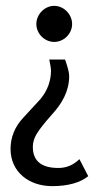

<svg xmlns="http://www.w3.org/2000/svg" viewBox="-20 -464 345 655"><path d="M226 -382C226 -415 198 -444 165 -444C132 -444 104 -415 104 -382C104 -349 132 -321 165 -321C198 -321 226 -349 226 -382ZM158 171C212 171 254 159 281 137L251 79C230 99 207 109 179 109C121 109 92 85 92 37C92 23 96 8 105 -7C114 -22 131 -44 156 -72C191 -110 216 -152 216 -205C216 -216 211 -235 202 -261H148C152 -242 154 -230 154 -224C154 -188 142 -155 118 -126L59 -62C30 -31 16 5 16 44C16 123 79 171 158 171Z"/></svg>

Font: linja pona
Style: Regular
Weight: 400
Foundry: jan Same & David A Roberts
Version: Version 4.9